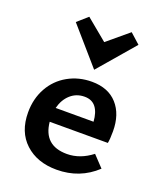

<svg xmlns="http://www.w3.org/2000/svg" viewBox="-133 -789 739 881"><g transform="rotate(20 236.5 -348.5)"><path d="M254 -483 100 -660 150 -704 254 -618 357 -704 406 -660ZM441 -68Q361 7 248 7Q153 7 94.5 -47Q36 -101 36 -196Q36 -263 65.5 -316Q95 -369 147.5 -398.5Q200 -428 264 -428Q344 -428 388 -379Q432 -330 432 -247Q432 -209 428 -189H144Q155 -77 268 -77Q332 -77 390 -122ZM148 -258H333Q330 -303 311 -327.5Q292 -352 256 -352Q216 -352 187.5 -326.5Q159 -301 148 -258Z"/></g></svg>

Font: Ysabeau Infant
Style: Bold
Weight: 700
Designer: Christian Thalmann (Catharsis Fonts)
Version: Version 0.003